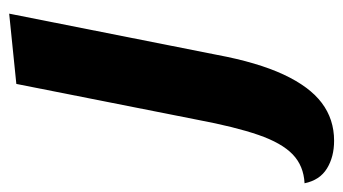

<svg xmlns="http://www.w3.org/2000/svg" viewBox="-298 -378 766 429"><g transform="rotate(-90 85.5 -163.0)"><path d="M-14 200Q-50 200 -76 184Q-102 168 -109 134Q-70 132 -44.5 107.5Q-19 83 -1 31Q17 -21 33 -106L113 -510L270 -526L178 -62Q161 29 134 87Q107 145 70.5 172.5Q34 200 -14 200Z"/></g></svg>

Font: Sansita Swashed Light SemiBold
Style: Regular
Weight: 600
Version: Version 1.003